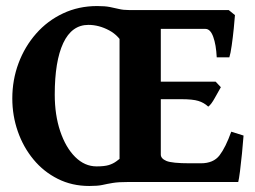

<svg xmlns="http://www.w3.org/2000/svg" viewBox="-20 -599 839 632"><path d="M753.4 -549.3Q752.4 -534.2 749.5 -505.4Q746.6 -476.6 742.7 -449.2Q738.8 -421.9 734.9 -410.2H693.4Q691.4 -451.7 681.9 -477.8Q672.4 -503.9 656.2 -503.9H485.8L499.5 -565.9H732.9ZM707 -312Q699.7 -299.8 687.5 -277.3Q675.3 -254.9 665.5 -248Q651.4 -261.2 632.8 -266.8Q614.3 -272.5 576.7 -272.5H480.5L489.7 -330.1H689.9ZM781.7 -152.8Q779.8 -127 776.6 -94.5Q773.4 -62 770 -35.4Q766.6 -8.8 764.2 0H313.5V-40.5Q373.5 -52.2 373.5 -67.9V-497.1Q373.5 -502.4 359.6 -510.5Q345.7 -518.6 313.5 -524.9V-565.9H499.5H575.2V-524.9Q544.9 -518.6 527.1 -515.9Q509.3 -513.2 509.3 -507.3V-90.3Q509.3 -77.1 527.6 -69.3Q545.9 -61.5 605 -61.5H641.1Q682.6 -61.5 702.6 -87.6Q722.7 -113.8 741.2 -165.5ZM388.7 -445.8Q373 -481 339.4 -499Q305.7 -517.1 271 -517.1Q216.3 -517.1 188.2 -457.3Q160.2 -397.5 160.2 -287.6Q160.2 -220.7 178.2 -167Q196.3 -113.3 227.5 -82.3Q258.8 -51.3 297.9 -51.3Q323.7 -51.3 338.1 -55.7Q352.5 -60.1 363.5 -68.4Q374.5 -76.7 389.6 -88.4Q405.3 -74.7 407.7 -53.7Q410.2 -32.7 407.7 -16.4Q405.3 0 405.3 0Q369.6 0 351.1 3.2Q332.5 6.3 317.1 9.8Q301.8 13.2 273.9 13.2Q216.8 13.2 170.2 -10.3Q123.5 -33.7 90.1 -74.2Q56.6 -114.7 38.6 -166.5Q20.5 -218.3 20.5 -274.9Q20.5 -335.9 41 -390.9Q61.5 -445.8 98.9 -488.3Q136.2 -530.8 187.5 -554.9Q238.8 -579.1 299.8 -579.1Q325.7 -579.1 341.8 -575.9Q357.9 -572.8 372.1 -569.3Q386.2 -565.9 405.3 -565.9Q402.8 -559.1 399.9 -539.8Q397 -520.5 394.5 -498.8Q392.1 -477.1 390.4 -461.4Q388.7 -445.8 388.7 -445.8Z"/></svg>

Font: Dai Banna SIL
Style: Bold
Weight: 700
Designer: Victor Gaultney
Foundry: SIL International
Version: Version 4.000